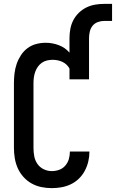

<svg xmlns="http://www.w3.org/2000/svg" viewBox="-20 -964 599 992"><path d="M247 8Q220 8 193.5 2.5Q167 -3 143.5 -16Q120 -29 101.5 -49.5Q83 -70 72 -94.5Q61 -119 56.5 -146Q52 -173 52 -200V-535Q52 -560 55 -585Q58 -610 66 -633.5Q74 -657 88 -678.5Q102 -700 122 -715Q142 -730 166.5 -736.5Q191 -743 216 -743Q251 -743 284 -730.5Q317 -718 339 -692V-767Q339 -791 343.5 -815Q348 -839 359 -860Q370 -881 387.5 -898Q405 -915 426.5 -925.5Q448 -936 471.5 -940Q495 -944 519 -944H559V-856H519Q502 -856 485.5 -850Q469 -844 458.5 -831Q448 -818 444 -801Q440 -784 440 -767V-554H339V-610Q333 -621 323.5 -630Q314 -639 302 -644.5Q290 -650 277.5 -652.5Q265 -655 252 -655Q237 -655 222.5 -651.5Q208 -648 196 -639.5Q184 -631 175.5 -619Q167 -607 162 -593Q157 -579 155 -564.5Q153 -550 153 -535V-200Q153 -178 157 -156.5Q161 -135 173.5 -117Q186 -99 206 -89.5Q226 -80 247 -80Q267 -80 285.5 -86.5Q304 -93 317 -108Q330 -123 335.5 -141.5Q341 -160 341 -180Q341 -180 341 -180.5Q341 -181 341 -181H442Q442 -180 442 -179.5Q442 -179 442 -179Q442 -154 436 -129Q430 -104 418 -81.5Q406 -59 387.5 -41Q369 -23 346 -12Q323 -1 298 3.5Q273 8 247 8Z"/></svg>

Font: Iosevka SS04 Semibold
Style: Regular
Weight: 600
Monospace: yes
Designer: Belleve Invis
Foundry: Belleve Invis
Version: Version 19.0.0; ttfautohint (v1.8.4)